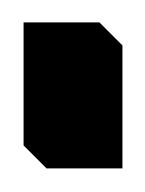

<svg xmlns="http://www.w3.org/2000/svg" viewBox="-20 -126 126 167"><g transform="rotate(90 43.5 -43.0)"><path d="M-20 -66 0 -86H107V-20L87 0H-20Z"/></g></svg>

Font: IBM Plex Sans Arabic
Style: Regular
Weight: 400
Designer: Mike Abbink, Paul van der Laan, Pieter van Rosmalen, Wael Morcos, Khajak Apelian
Foundry: Bold Monday
Version: Version 1.005